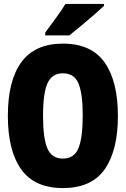

<svg xmlns="http://www.w3.org/2000/svg" viewBox="-20 -947 640 977"><path d="M300 10Q156 10 88 -85Q20 -180 20 -358Q20 -537 89 -631Q158 -725 300 -725Q445 -725 512.5 -629Q580 -533 580 -357Q580 -182 513 -86Q446 10 300 10ZM300 -140Q357 -140 379 -192.5Q401 -245 401 -360Q401 -470 379.5 -522Q358 -574 300 -574Q245 -574 222 -524Q199 -474 199 -358Q199 -242 221.5 -191Q244 -140 300 -140ZM210 -781Q235 -815 264 -854.5Q293 -894 313 -927H509V-917Q490 -899 458.5 -871.5Q427 -844 393 -816Q359 -788 333 -767H210Z"/></svg>

Font: Noto Sans Mono Black
Style: Regular
Weight: 900
Designer: Monotype Design Team
Foundry: Monotype Imaging Inc.
Version: Version 2.014